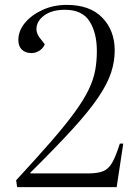

<svg xmlns="http://www.w3.org/2000/svg" viewBox="-20 -765 547 785"><path d="M55 -601Q55 -639 82 -671.5Q109 -704 154 -724.5Q199 -745 253 -745Q348 -745 398.5 -692.5Q449 -640 449 -559Q449 -513 434 -467.5Q419 -422 381.5 -366.5Q344 -311 276.5 -237Q209 -163 104 -59V-56H341Q379 -56 401.5 -65Q424 -74 439 -100.5Q454 -127 470 -178H484L457 0H50L46 -28Q132 -121 191 -189Q250 -257 286.5 -307.5Q323 -358 342.5 -398.5Q362 -439 369 -476.5Q376 -514 376 -556Q376 -631 346 -678Q316 -725 246 -725Q197 -725 167 -706Q137 -687 130.5 -659.5Q124 -632 146 -606L163 -584Q157 -568 141.5 -558Q126 -548 109 -548Q84 -548 69.5 -562Q55 -576 55 -601Z"/></svg>

Font: Literata 72pt Light
Style: Italic
Weight: 300
Italic angle: -2°
Designer: Latin by Veronika Burian and Jose Scaglione. Greek by Irene Vlachou. Cyrillic by Vera Evstafieva
Foundry: TypeTogether
Version: Version 3.002